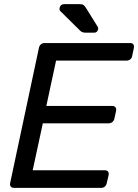

<svg xmlns="http://www.w3.org/2000/svg" viewBox="-20 -908 668 928"><path d="M47 0Q37 0 32 -6.5Q27 -13 29 -23L168 -676Q170 -687 177.5 -693.5Q185 -700 195 -700H609Q620 -700 624.5 -693.5Q629 -687 627 -676L619 -638Q617 -627 609.5 -621Q602 -615 591 -615H251L204 -396H522Q533 -396 538 -389.5Q543 -383 541 -372L533 -335Q531 -325 523.5 -318.5Q516 -312 505 -312H187L138 -85H486Q497 -85 502 -79Q507 -73 505 -62L496 -23Q494 -13 487 -6.5Q480 0 469 0ZM397 -750Q386 -750 379.5 -752Q373 -754 366 -761L272 -854Q266 -860 268 -869Q272 -888 291 -888H363Q378 -888 383.5 -884Q389 -880 396 -869L452 -779Q456 -772 454 -766Q450 -750 435 -750Z"/></svg>

Font: Rubik
Style: Italic
Weight: 400
Italic angle: -12°
Designer: Hubert and Fischer
Foundry: Hubert and Fischer
Version: Version 2.300;gftools[0.9.30]